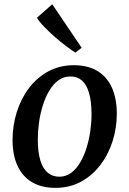

<svg xmlns="http://www.w3.org/2000/svg" viewBox="-20 -873 608 904"><path d="M327.5 -566Q392.5 -566 437.5 -539.5Q482.5 -513 506 -462.2Q529.5 -411.5 530 -339Q530 -270.5 510 -207.8Q490 -145 452 -95.5Q414 -46 360.8 -17.2Q307.5 11.5 241 11.5Q177 11.5 132 -14.5Q87 -40.5 63.2 -90.8Q39.5 -141 39 -212.5Q39 -281.5 59 -345.2Q79 -409 116.8 -458.8Q154.5 -508.5 208 -537.2Q261.5 -566 327.5 -566ZM311.5 -513Q279.5 -513 254.8 -494.8Q230 -476.5 211.8 -445.8Q193.5 -415 181.5 -376.5Q169.5 -338 163.8 -297Q158 -256 158 -217.5Q158 -156 170.2 -117Q182.5 -78 205 -59.5Q227.5 -41 259.5 -41Q290.5 -41 315 -59.2Q339.5 -77.5 357.5 -108Q375.5 -138.5 387.5 -177Q399.5 -215.5 405.2 -256.5Q411 -297.5 411 -336Q410.5 -397.5 399 -436.2Q387.5 -475 365.8 -494Q344 -513 311.5 -513ZM335 -625.5Q319 -635 293 -654.5Q267 -674 239 -698.5Q211 -723 187.8 -747Q164.5 -771 154 -789.5L226 -853L364.5 -648Z"/></svg>

Font: Merriweather 24pt Medium
Style: Italic
Weight: 500
Italic angle: -7.8°
Version: Version 2.101